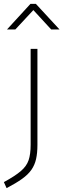

<svg xmlns="http://www.w3.org/2000/svg" viewBox="-79 -752 327 990"><path d="M-45 218 -59 187Q-2 156 28 130.5Q58 105 68.5 74Q79 43 79 -6V-500H114V-5Q114 37 107 68Q100 99 83 123.5Q66 148 34.5 170.5Q3 193 -45 218ZM-43 -600 78 -732H106L228 -600H185L93 -700L0 -600Z"/></svg>

Font: Cairo Play ExtraLight
Style: Regular
Weight: 250
Version: Version 3.119